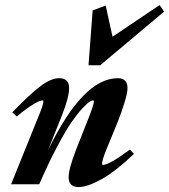

<svg xmlns="http://www.w3.org/2000/svg" viewBox="-20 -738 677 769"><path d="M334.5 -476.6 351.1 -696.3 403.3 -715.8 430.7 -590.8 619.1 -717.8 637.2 -691.4 381.3 -476.6ZM24.4 0 131.3 -264.6Q153.8 -318.4 153.8 -331.5Q153.8 -335.9 149.9 -335.9Q144.5 -335.9 133.3 -331.1Q122.1 -326.2 98.6 -310.8Q75.2 -295.4 47.4 -271.5L29.3 -288.1Q99.1 -360.4 141.6 -392.6Q184.1 -424.8 217.3 -424.8Q256.8 -424.8 256.8 -384.8Q256.8 -349.1 229 -278.3L172.4 -136.2Q312 -424.8 451.7 -424.8Q490.7 -424.8 490.7 -384.8Q490.7 -366.2 478 -325Q465.3 -283.7 450.2 -246.6L406.7 -140.6Q388.7 -96.7 388.7 -81.5Q388.7 -77.6 392.6 -77.6Q417.5 -77.6 500.5 -139.2L516.6 -121.6Q443.8 -52.2 387.2 -20.5Q330.6 11.2 294.9 11.2Q254.9 11.2 254.9 -27.8Q254.9 -61.5 284.2 -137.2L334.5 -264.6Q356 -319.3 356 -332Q356 -335.9 352.1 -335.9Q347.7 -335.9 338.6 -330.3Q329.6 -324.7 309.6 -303.5Q289.6 -282.2 266.1 -248.3Q242.7 -214.4 208.3 -149.4Q173.8 -84.5 137.2 0Z"/></svg>

Font: Elstob 18pt ExtraBold
Style: Italic
Weight: 800
Italic angle: -20°
Designer: Peter S. Baker
Version: Version 1.015